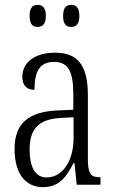

<svg xmlns="http://www.w3.org/2000/svg" viewBox="-20 -761 469 791"><path d="M274 -650C293 -650 307 -661 307 -695C307 -730 293 -741 274 -741C253 -741 240 -730 240 -695C240 -661 253 -650 274 -650ZM135 -650C154 -650 169 -661 169 -695C169 -730 154 -741 135 -741C115 -741 102 -730 102 -695C102 -661 115 -650 135 -650ZM156 10C225 10 253 -32 283 -89H287L296 0H394V-31H391C354 -31 342 -44 342 -108V-369C342 -497 296 -544 207 -544C124 -544 72 -504 72 -445C72 -410 89 -391 122 -391C122 -466 143 -506 203 -506C264 -506 282 -461 282 -372V-309L218 -306C98 -301 40 -253 40 -148C40 -41 89 10 156 10ZM172 -30C123 -30 102 -76 102 -145C102 -225 135 -270 229 -275L283 -278V-191C283 -100 239 -30 172 -30Z"/></svg>

Font: Noto Serif Myanmar ExtraCondensed Light
Style: Regular
Weight: 300
Width: 2
Designer: Ben Mitchell and the Monotype Design Team
Foundry: Monotype Imaging Inc.
Version: Version 2.106